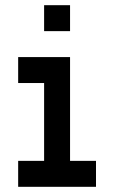

<svg xmlns="http://www.w3.org/2000/svg" viewBox="-20 -720 440 740"><path d="M250 -500H50V-400H150V-100H50V0H350V-100H250ZM150 -600H250V-700H150Z"/></svg>

Font: LS-VG5000
Style: Regular
Weight: 400
Designer: Justin Bihan, 2021
Foundry: Justin Bihan, 2021
Version: Version 1.000;Glyphs 3.1.2 (3151)